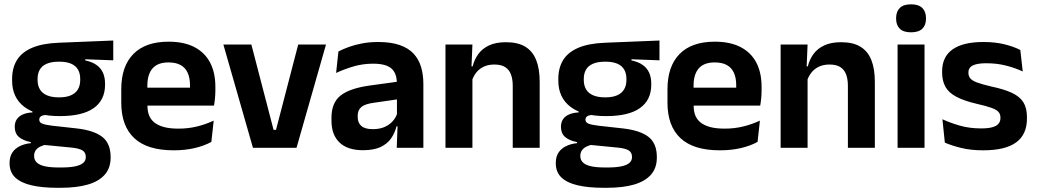

<svg xmlns="http://www.w3.org/2000/svg" viewBox="-20 -702 4924 912"><path d="M264 -150.5Q152.5 -150.5 95 -194.8Q37.5 -239 37.5 -319V-326.5Q37.5 -379.5 60.5 -416.8Q83.5 -454 132.5 -475Q181.5 -496 259.5 -499L518 -509.5V-415.5L385 -420.5V-415Q416.5 -408.5 437.2 -394.2Q458 -380 468.5 -357.8Q479 -335.5 479 -304V-299.5Q479 -227 425.5 -188.8Q372 -150.5 264 -150.5ZM258 93.5H272Q311 93.5 336.5 88.2Q362 83 374.8 72.2Q387.5 61.5 387.5 44.5V43Q387.5 22 371.2 12.2Q355 2.5 319 -1L175.5 -15L205 -16.5Q186.5 -13 172.2 -6.2Q158 0.5 150 11.5Q142 22.5 142 38.5V39.5Q142 58 155 70.2Q168 82.5 194 88Q220 93.5 258 93.5ZM251 190Q180 190 129.5 178.2Q79 166.5 52.2 141Q25.5 115.5 25.5 73.5V71.5Q25.5 43 38 23.5Q50.5 4 73.5 -7.5Q96.5 -19 126.5 -22V-27Q88.5 -34.5 69.2 -51.8Q50 -69 50 -99V-99.5Q50 -120.5 59.5 -135Q69 -149.5 87.8 -158Q106.5 -166.5 134 -168V-182.5L242.5 -155.5L207.5 -156.5Q184.5 -156 175.5 -150.2Q166.5 -144.5 166.5 -134V-133.5Q166.5 -120.5 180.5 -114.8Q194.5 -109 227 -105L344.5 -92Q427 -82.5 466.2 -51.5Q505.5 -20.5 505.5 44V46.5Q505.5 96 477.5 127.8Q449.5 159.5 396.8 174.8Q344 190 269 190ZM260.5 -239.5Q294 -239.5 316.2 -249Q338.5 -258.5 349.8 -277Q361 -295.5 361 -322V-327.5Q361 -354 350 -372.2Q339 -390.5 317 -399.8Q295 -409 261.5 -409H260Q224.5 -409 202 -399.2Q179.5 -389.5 169 -371.2Q158.5 -353 158.5 -327.5V-322Q158.5 -295.5 169.8 -277Q181 -258.5 203.8 -249Q226.5 -239.5 260.5 -239.5Z M805 12Q679 12 617.5 -46Q556 -104 556 -214V-278Q556 -387 613.5 -445.5Q671 -504 780.5 -504Q854.5 -504 904 -478Q953.5 -452 978.2 -404.2Q1003 -356.5 1003 -290V-272.5Q1003 -254.5 1001.2 -235.8Q999.5 -217 996.5 -200.5H880.5Q882 -228 882.2 -252.8Q882.5 -277.5 882.5 -297.5Q882.5 -332 871.5 -356.2Q860.5 -380.5 838 -393Q815.5 -405.5 780.5 -405.5Q729 -405.5 704.5 -377Q680 -348.5 680 -296V-250.5L680.5 -236V-197.5Q680.5 -174.5 687.8 -155Q695 -135.5 712 -121.2Q729 -107 757.2 -99Q785.5 -91 828 -91Q874 -91 915.8 -101.2Q957.5 -111.5 995 -129L984 -28Q950.5 -9.5 905.2 1.2Q860 12 805 12ZM624 -200.5V-285.5H970.5V-200.5Z M1291 -85 1396.5 -490.5H1528.5L1388.5 0H1181.5L1041 -490.5H1174L1279.5 -85Z M1864.5 0 1869 -120 1865.5 -131V-284.5L1865 -306.5Q1865 -354.5 1838.8 -377Q1812.5 -399.5 1753 -399.5Q1702.5 -399.5 1658.2 -386.2Q1614 -373 1576.5 -355.5L1587.5 -457.5Q1609.5 -469 1637.8 -479.2Q1666 -489.5 1701 -496Q1736 -502.5 1776.5 -502.5Q1836.5 -502.5 1878 -488.2Q1919.5 -474 1944.2 -447.5Q1969 -421 1980 -384.2Q1991 -347.5 1991 -303V0ZM1704 11.5Q1631 11.5 1592.8 -25Q1554.5 -61.5 1554.5 -129V-143Q1554.5 -214.5 1598.5 -248.8Q1642.5 -283 1738 -296L1877 -315L1884.5 -232.5L1756.5 -214Q1714.5 -208.5 1696.8 -194Q1679 -179.5 1679 -151.5V-146.5Q1679 -119 1696.2 -103.8Q1713.5 -88.5 1750.5 -88.5Q1783.5 -88.5 1807 -99Q1830.5 -109.5 1845.8 -126.8Q1861 -144 1867.5 -165.5L1885.5 -102H1863.5Q1855.5 -70.5 1837.8 -44.8Q1820 -19 1788 -3.8Q1756 11.5 1704 11.5Z M2415.5 0V-294.5Q2415.5 -325.5 2407.2 -348Q2399 -370.5 2380 -383Q2361 -395.5 2328 -395.5Q2299 -395.5 2277.2 -385Q2255.5 -374.5 2241.8 -356.8Q2228 -339 2221 -316.5L2201 -386.5H2225Q2233 -419 2251.8 -445Q2270.5 -471 2302.8 -486.2Q2335 -501.5 2383.5 -501.5Q2440 -501.5 2475 -480.2Q2510 -459 2526.8 -417Q2543.5 -375 2543.5 -313V0ZM2096 0V-490.5H2224L2219 -371L2224 -360.5V0Z M2858.5 -150.5Q2747 -150.5 2689.5 -194.8Q2632 -239 2632 -319V-326.5Q2632 -379.5 2655 -416.8Q2678 -454 2727 -475Q2776 -496 2854 -499L3112.5 -509.5V-415.5L2979.5 -420.5V-415Q3011 -408.5 3031.8 -394.2Q3052.5 -380 3063 -357.8Q3073.5 -335.5 3073.5 -304V-299.5Q3073.5 -227 3020 -188.8Q2966.5 -150.5 2858.5 -150.5ZM2852.5 93.5H2866.5Q2905.5 93.5 2931 88.2Q2956.5 83 2969.2 72.2Q2982 61.5 2982 44.5V43Q2982 22 2965.8 12.2Q2949.5 2.5 2913.5 -1L2770 -15L2799.5 -16.5Q2781 -13 2766.8 -6.2Q2752.5 0.5 2744.5 11.5Q2736.5 22.5 2736.5 38.5V39.5Q2736.5 58 2749.5 70.2Q2762.5 82.5 2788.5 88Q2814.5 93.5 2852.5 93.5ZM2845.5 190Q2774.5 190 2724 178.2Q2673.5 166.5 2646.8 141Q2620 115.5 2620 73.5V71.5Q2620 43 2632.5 23.5Q2645 4 2668 -7.5Q2691 -19 2721 -22V-27Q2683 -34.5 2663.8 -51.8Q2644.5 -69 2644.5 -99V-99.5Q2644.5 -120.5 2654 -135Q2663.5 -149.5 2682.2 -158Q2701 -166.5 2728.5 -168V-182.5L2837 -155.5L2802 -156.5Q2779 -156 2770 -150.2Q2761 -144.5 2761 -134V-133.5Q2761 -120.5 2775 -114.8Q2789 -109 2821.5 -105L2939 -92Q3021.5 -82.5 3060.8 -51.5Q3100 -20.5 3100 44V46.5Q3100 96 3072 127.8Q3044 159.5 2991.2 174.8Q2938.5 190 2863.5 190ZM2855 -239.5Q2888.5 -239.5 2910.8 -249Q2933 -258.5 2944.2 -277Q2955.5 -295.5 2955.5 -322V-327.5Q2955.5 -354 2944.5 -372.2Q2933.5 -390.5 2911.5 -399.8Q2889.5 -409 2856 -409H2854.5Q2819 -409 2796.5 -399.2Q2774 -389.5 2763.5 -371.2Q2753 -353 2753 -327.5V-322Q2753 -295.5 2764.2 -277Q2775.5 -258.5 2798.2 -249Q2821 -239.5 2855 -239.5Z M3399.5 12Q3273.5 12 3212 -46Q3150.5 -104 3150.5 -214V-278Q3150.5 -387 3208 -445.5Q3265.5 -504 3375 -504Q3449 -504 3498.5 -478Q3548 -452 3572.8 -404.2Q3597.5 -356.5 3597.5 -290V-272.5Q3597.5 -254.5 3595.8 -235.8Q3594 -217 3591 -200.5H3475Q3476.5 -228 3476.8 -252.8Q3477 -277.5 3477 -297.5Q3477 -332 3466 -356.2Q3455 -380.5 3432.5 -393Q3410 -405.5 3375 -405.5Q3323.5 -405.5 3299 -377Q3274.5 -348.5 3274.5 -296V-250.5L3275 -236V-197.5Q3275 -174.5 3282.2 -155Q3289.5 -135.5 3306.5 -121.2Q3323.5 -107 3351.8 -99Q3380 -91 3422.5 -91Q3468.5 -91 3510.2 -101.2Q3552 -111.5 3589.5 -129L3578.5 -28Q3545 -9.5 3499.8 1.2Q3454.5 12 3399.5 12ZM3218.5 -200.5V-285.5H3565V-200.5Z M4007.5 0V-294.5Q4007.5 -325.5 3999.2 -348Q3991 -370.5 3972 -383Q3953 -395.5 3920 -395.5Q3891 -395.5 3869.2 -385Q3847.5 -374.5 3833.8 -356.8Q3820 -339 3813 -316.5L3793 -386.5H3817Q3825 -419 3843.8 -445Q3862.5 -471 3894.8 -486.2Q3927 -501.5 3975.5 -501.5Q4032 -501.5 4067 -480.2Q4102 -459 4118.8 -417Q4135.5 -375 4135.5 -313V0ZM3688 0V-490.5H3816L3811 -371L3816 -360.5V0Z M4243.5 0V-490.5H4371.5V0ZM4307.5 -548.5Q4271 -548.5 4253.8 -565.8Q4236.5 -583 4236.5 -613.5V-616Q4236.5 -646.5 4253.8 -664Q4271 -681.5 4307.5 -681.5Q4343.5 -681.5 4361 -664Q4378.5 -646.5 4378.5 -616V-613.5Q4378.5 -582.5 4361 -565.5Q4343.5 -548.5 4307.5 -548.5Z M4650.5 12Q4591.5 12 4545.8 0.8Q4500 -10.5 4468 -24.5L4456.5 -135.5Q4494.5 -118 4540.2 -105Q4586 -92 4641 -92Q4689 -92 4710.5 -104.2Q4732 -116.5 4732 -141V-144Q4732 -160.5 4722.2 -171Q4712.5 -181.5 4688 -190.2Q4663.5 -199 4619 -209Q4557.5 -223.5 4521.8 -242.8Q4486 -262 4470.5 -290.2Q4455 -318.5 4455 -358V-362.5Q4455 -432 4504.5 -467.2Q4554 -502.5 4651 -502.5Q4708.5 -502.5 4752.8 -491.2Q4797 -480 4826.5 -464.5L4838 -362.5Q4803 -379 4759.5 -390.2Q4716 -401.5 4666 -401.5Q4633.5 -401.5 4614.8 -396.2Q4596 -391 4588 -381.5Q4580 -372 4580 -358.5V-356Q4580 -341 4588.8 -330Q4597.5 -319 4621 -310.2Q4644.5 -301.5 4687 -291.5Q4749 -278.5 4786.5 -261Q4824 -243.5 4841 -216.2Q4858 -189 4858 -145V-139Q4858 -63 4806.5 -25.5Q4755 12 4650.5 12Z"/></svg>

Font: Anek Latin Medium SemiBold
Style: Regular
Weight: 600
Version: Version 1.003